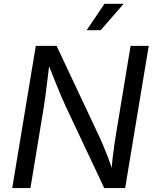

<svg xmlns="http://www.w3.org/2000/svg" viewBox="-20 -962 793 982"><path d="M42.5 0 163.1 -727.5H269.5L488.3 -262.2Q495.1 -247.6 507.1 -220Q519 -192.4 533 -155.5Q546.9 -118.7 559.6 -75.7H549.3Q551.8 -117.7 556.2 -155.5Q560.5 -193.4 565.4 -225.6Q570.3 -257.8 574.2 -281.2L647.9 -727.5H740.7L620.1 0H513.2L317.9 -414.1Q305.7 -440.4 292.7 -470.5Q279.8 -500.5 262.9 -543Q246.1 -585.4 220.7 -648.9H234.4Q227.1 -589.8 221.4 -544.4Q215.8 -499 211.7 -466.8Q207.5 -434.6 204.1 -415L135.7 0ZM423.3 -807.6 514.2 -942.4H612.3L495.1 -807.6Z"/></svg>

Font: Inter Variable
Style: Italic
Weight: 400
Italic angle: -9.39999°
Designer: Rasmus Andersson
Foundry: rsms
Version: Version 4.001;git-9221beed3